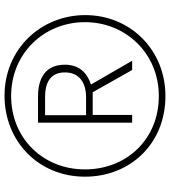

<svg xmlns="http://www.w3.org/2000/svg" viewBox="30 -792 770 871"><g transform="rotate(-90 415.5 -357.0)"><path d="M415 8C624 8 782 -151 782 -356C782 -555 630 -722 416 -722C212 -722 49 -570 49 -357C49 -152 198 8 415 8ZM415 -22C216 -22 82 -171 82 -357C82 -547 223 -692 415 -692C610 -692 750 -541 750 -357C750 -173 609 -22 415 -22ZM294 -143H329V-322H432L533 -143H575L467 -330C518 -346 557 -382 557 -448C557 -533 500 -570 413 -570H294ZM409 -352H328V-538H411C478 -538 522 -512 522 -448C522 -381 473 -352 409 -352Z"/></g></svg>

Font: Noto Sans Malayalam SemiCondensed ExtraLight
Style: Regular
Weight: 200
Width: 4
Designer: Jelle Bosma - Monotype Design Team
Foundry: Monotype Imaging Inc.
Version: Version 2.104